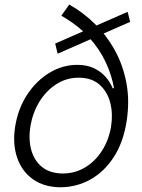

<svg xmlns="http://www.w3.org/2000/svg" viewBox="-20 -792 611 824"><path d="M538.6 -698.2 227.5 -561.5 216.8 -605 527.8 -741.2ZM239.3 11.7Q168.9 11.2 121.1 -22.9Q73.2 -57.1 53.2 -116.5Q33.2 -175.8 45.4 -251Q58.1 -327.6 97.4 -387Q136.7 -446.3 192.9 -480Q249 -513.7 311.5 -513.7Q352.1 -513.7 382.1 -499.8Q412.1 -485.8 432.4 -463.1Q452.6 -440.4 463.4 -413.6H469.2Q460 -467.8 434.3 -523.7Q408.7 -579.6 362.3 -631.3Q315.9 -683.1 243.2 -724.6L277.3 -772.5Q336.4 -739.3 387.2 -689.5Q438 -639.6 473.4 -575.2Q508.8 -510.7 522.9 -433.6Q537.1 -356.4 522.9 -268.6Q508.8 -180.7 468.3 -117.9Q427.7 -55.2 368.7 -22Q309.6 11.2 239.3 11.7ZM250 -47.4Q303.7 -47.9 346.9 -74.5Q390.1 -101.1 418.7 -146.7Q447.3 -192.4 456.5 -248Q465.3 -301.8 453.4 -349.9Q441.4 -397.9 407.7 -428.2Q374 -458.5 317.9 -458.5Q264.2 -458.5 220.5 -429.9Q176.8 -401.4 148.4 -354.2Q120.1 -307.1 110.8 -251.5Q101.6 -196.3 113.8 -149.9Q126 -103.5 159.9 -75.7Q193.8 -47.9 250 -47.4Z"/></svg>

Font: Inter 20pt Light
Style: Italic
Weight: 300
Italic angle: -9.3988°
Version: Version 4.001;git-66647c0bb